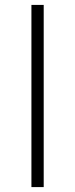

<svg xmlns="http://www.w3.org/2000/svg" viewBox="-20 -762 307 782"><path d="M108 -742V0H158V-742Z"/></svg>

Font: Montserrat Custom ExtraLight
Style: Regular
Weight: 300
Designer: Julieta Ulanovsky
Foundry: Julieta Ulanovsky
Version: Version 7.200